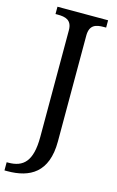

<svg xmlns="http://www.w3.org/2000/svg" viewBox="-153 -770 651 1066"><g transform="rotate(15 173.0 -237.0)"><path d="M-11 240H6C134 240 234 187 234 8V-600C234 -663 271 -672 316 -672H329V-714H38V-672H51C95 -672 133 -663 133 -604V9C133 150 84 193 -2 193H-11Z"/></g></svg>

Font: Noto Fangsong KSS Vertical
Style: Regular
Weight: 400
Designer: LIU Zhao, ZHANG Congyu, Kushim JIANG
Foundry: Guyu Beijing Co. Ltd.
Version: Version 1.000;November 16, 2022;FontCreator 11.5.0.2427 64-b